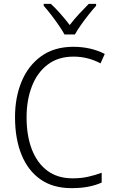

<svg xmlns="http://www.w3.org/2000/svg" viewBox="-20 -967 592 997"><path d="M362 -673Q282 -673 227.5 -631.5Q173 -590 145.5 -518.5Q118 -447 118 -358Q118 -262 145.5 -191Q173 -120 226 -80.5Q279 -41 357 -41Q402 -41 439 -49.5Q476 -58 508 -70V-19Q477 -5 438.5 2.5Q400 10 351 10Q256 10 191 -35Q126 -80 92 -163Q58 -246 58 -359Q58 -462 92.5 -544.5Q127 -627 194.5 -675.5Q262 -724 361 -724Q451 -724 524 -687L502 -638Q436 -673 362 -673ZM315 -788Q303 -810 284 -837.5Q265 -865 244.5 -891.5Q224 -918 207 -937V-947H244Q268 -925 294 -895.5Q320 -866 342 -837Q365 -867 390 -894Q415 -921 441 -947H479V-937Q461 -917 440 -890.5Q419 -864 400 -837Q381 -810 369 -788Z"/></svg>

Font: Noto Sans Sinhala SemiCondensed Light
Style: Regular
Weight: 300
Width: 4
Designer: Jelle Bosma - Monotype Design Team
Foundry: Monotype Imaging Inc.
Version: Version 2.006; ttfautohint (v1.8.4.7-5d5b)